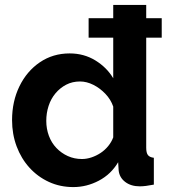

<svg xmlns="http://www.w3.org/2000/svg" viewBox="-20 -750 685 780"><path d="M340 -597V-676H637V-597ZM29 -262Q29 -338 59 -399.5Q89 -461 142 -497Q195 -533 263 -533Q321 -533 367.5 -504.5Q414 -476 440 -432V-730H574V-150Q574 -129 581 -120Q588 -111 605 -109V0Q570 7 548 7Q512 7 488.5 -11Q465 -29 462 -58L460 -91Q431 -42 381.5 -16Q332 10 278 10Q224 10 178.5 -11Q133 -32 99.5 -69Q66 -106 47.5 -155.5Q29 -205 29 -262ZM440 -192V-317Q430 -346 408 -369Q386 -392 359 -405.5Q332 -419 305 -419Q274 -419 249 -406Q224 -393 205.5 -371Q187 -349 177.5 -320Q168 -291 168 -259Q168 -227 178.5 -198.5Q189 -170 209 -149Q229 -128 255.5 -116Q282 -104 313 -104Q332 -104 351.5 -110.5Q371 -117 388.5 -128.5Q406 -140 419.5 -156.5Q433 -173 440 -192Z"/></svg>

Font: Raleway Thin
Style: Bold
Weight: 700
Version: Version 4.026